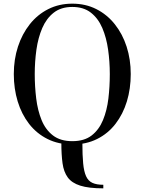

<svg xmlns="http://www.w3.org/2000/svg" viewBox="-20 -780 790 1050"><path d="M545 250Q465 250 418.8 235.2Q372.5 220.5 350.5 190.2Q328.5 160 322 113Q315.5 66 315.5 1Q345 4.5 373.2 4.5Q401.5 4.5 430.5 1Q430.5 69 434.8 113.5Q439 158 450.8 183.8Q462.5 209.5 485.2 220Q508 230.5 545 230.5ZM375.5 10Q299.5 10 240 -19.8Q180.5 -49.5 139.2 -102.5Q98 -155.5 76.8 -225.2Q55.5 -295 55.5 -375Q55.5 -455 78.2 -524.8Q101 -594.5 143 -647.5Q185 -700.5 244 -730.2Q303 -760 375.5 -760Q448 -760 506.8 -730.2Q565.5 -700.5 607.8 -647.5Q650 -594.5 672.5 -524.8Q695 -455 695 -375Q695 -295 673.8 -225.2Q652.5 -155.5 611.5 -102.5Q570.5 -49.5 511 -19.8Q451.5 10 375.5 10ZM375.5 -8Q441 -8 481.2 -39.2Q521.5 -70.5 543.2 -123.2Q565 -176 572.8 -241.5Q580.5 -307 580.5 -375Q580.5 -443 571.2 -508.5Q562 -574 539.5 -626.8Q517 -679.5 477 -710.8Q437 -742 375.5 -742Q314 -742 274 -710.8Q234 -679.5 211.2 -626.8Q188.5 -574 179.2 -508.5Q170 -443 170 -375Q170 -307 178 -241.5Q186 -176 207.5 -123.2Q229 -70.5 269.8 -39.2Q310.5 -8 375.5 -8Z"/></svg>

Font: Bodoni Moda SC
Style: Regular
Weight: 400
Designer: Owen Earl
Foundry: indestructible type
Version: Version 2.005